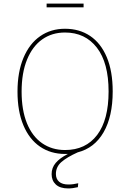

<svg xmlns="http://www.w3.org/2000/svg" viewBox="-20 -852 729 1075"><path d="M448 -811H241V-832H448ZM293 122Q293 150 311 165.5Q329 181 363 181Q389 181 418 174L416 196Q387 203 362 203Q316 203 292.5 181Q269 159 269 123Q269 87 292 60Q315 33 360 10H344Q264 10 204 -31Q144 -72 111 -150.5Q78 -229 78 -339Q78 -449 111.5 -528.5Q145 -608 205 -649.5Q265 -691 344 -691Q425 -691 485 -650.5Q545 -610 578 -531.5Q611 -453 611 -340Q611 -200 560 -111.5Q509 -23 415 1Q355 28 324 55Q293 82 293 122ZM344 -12Q460 -12 524 -96.5Q588 -181 588 -340Q588 -500 522.5 -585Q457 -670 344 -670Q271 -670 216.5 -631.5Q162 -593 131.5 -518.5Q101 -444 101 -339Q101 -235 131 -161.5Q161 -88 216 -50Q271 -12 344 -12Z"/></svg>

Font: Fira Sans Thin
Style: Regular
Weight: 100
Designer: bBox Type GmbH & Carrois Corporate GbR & Edenspiekermann AG
Foundry: bBox Type GmbH & Carrois Corporate GbR & Edenspiekermann AG
Version: Version 4.301